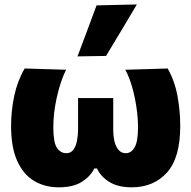

<svg xmlns="http://www.w3.org/2000/svg" viewBox="-20 -806 838 841"><path d="M237.5 14.5Q176 14.5 129 -13.8Q82 -42 55.2 -101.5Q28.5 -161 28.5 -254.5Q28.5 -319 42.2 -385Q56 -451 88 -506L269.5 -500.5Q244.5 -450 229 -380.5Q213.5 -311 213.5 -248Q213.5 -182.5 229.2 -158.8Q245 -135 270.5 -135Q290.5 -135 301.8 -150.5Q313 -166 317.5 -190.5Q322 -215 322 -242V-376.5H476V-233.5Q476 -210 481.2 -187.5Q486.5 -165 498.8 -150Q511 -135 531.5 -135Q554.5 -135 569.5 -160.2Q584.5 -185.5 584.5 -248Q584.5 -288 578 -333.8Q571.5 -379.5 559.2 -423.2Q547 -467 529 -500.5L714.5 -506Q745.5 -451 757.5 -385Q769.5 -319 769.5 -254.5Q769.5 -114 711 -49.8Q652.5 14.5 557 14.5Q497 14.5 459 -9Q421 -32.5 405 -68H393Q377.5 -35 339.5 -10.2Q301.5 14.5 237.5 14.5ZM319.5 -559Q340.5 -615 361.5 -671Q382 -727 403 -782.5L579.5 -786.5Q544.5 -728 511 -671.5Q477 -615 444.5 -561Z"/></svg>

Font: Heraclito ExtraBold
Style: Regular
Weight: 800
Designer: Kostas Bartsokas (font) & Cristiano Sobral (main changes)
Foundry: Kostas Bartsokas (font) & Cristiano Sobral (main changes)
Version: Version 1.00;July 8, 2020;FontCreator 13.0.0.2655 64-bit